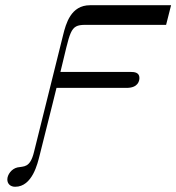

<svg xmlns="http://www.w3.org/2000/svg" viewBox="-20 -714 674 734"><path d="M8 -28C8 -11 20 0 38 0C104 0 124 -91 131 -118C183 -326 190 -352 196 -378H464C509 -378 513 -406 513 -416C513 -437 494 -439 480 -439H211C250 -595 245 -619 306 -619H615L634 -694H324C251 -694 232 -624 221 -579L110 -133C95 -71 71 -79 47 -74C24 -69 8 -46 8 -28Z"/></svg>

Font: CMU Serif
Style: Italic
Weight: 500
Italic angle: -14.04°
Version: Version 0.7.0